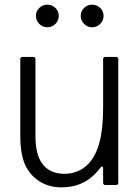

<svg xmlns="http://www.w3.org/2000/svg" viewBox="-20 -793 598 823"><path d="M94 -74Q67 -121 67 -212V-539Q67 -549 77 -549H122Q132 -549 132 -539V-209Q132 -138 156 -99Q188 -48 256 -48Q287 -48 314 -59.5Q341 -71 361 -93Q392 -127 407 -185Q422 -243 422 -332V-539Q422 -549 432 -549H477Q487 -549 487 -539V-10Q487 0 477 0H432Q422 0 422 -10V-71Q422 -79 417 -79Q415 -79 410 -74Q378 -31 337 -10.5Q296 10 242 10Q194 10 155.5 -12Q117 -34 94 -74ZM134 -725Q134 -745 148.5 -759Q163 -773 183 -773Q203 -773 217.5 -759Q232 -745 232 -725Q232 -705 217.5 -690.5Q203 -676 183 -676Q163 -676 148.5 -690.5Q134 -705 134 -725ZM326 -725Q326 -745 340.5 -759Q355 -773 375 -773Q395 -773 409.5 -759Q424 -745 424 -725Q424 -705 409.5 -690.5Q395 -676 375 -676Q355 -676 340.5 -690.5Q326 -705 326 -725Z"/></svg>

Font: Open Sauce Two Light
Style: Regular
Weight: 300
Designer: Alfredo Marco Pradil
Foundry: Creative Sauce Fz LLC
Version: Version 1.477